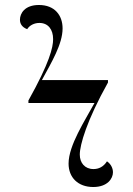

<svg xmlns="http://www.w3.org/2000/svg" viewBox="-20 -740 533 770"><path d="M354 10C411 10 433 -24 433 -49C433 -66 424 -83 409 -93C395 -71 376 -62 355 -62C320 -62 300 -87 300 -120C300 -159 328 -257 413 -409V-419H148C186 -489 231 -563 231 -626C231 -678 200 -720 136 -720C79 -720 60 -686 60 -661C60 -645 68 -631 89 -623C99 -639 118 -648 138 -648C173 -648 193 -622 193 -583C193 -550 179 -489 94 -337V-327H359C321 -257 255 -157 255 -84C255 -28 293 10 354 10Z"/></svg>

Font: Noto Serif Display
Style: Regular
Weight: 400
Designer: Monotype Design Team
Foundry: Monotype Imaging Inc.
Version: Version 2.009